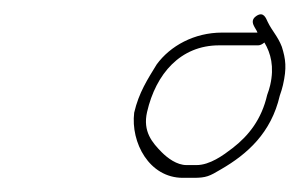

<svg xmlns="http://www.w3.org/2000/svg" viewBox="-20 -676 423 271"><path d="M343.4 -630H293.4C254.2 -630 220.3 -611.3 201.1 -585C188.7 -564.6 176 -545.6 169.4 -517C164.3 -474.9 190.5 -425 238.1 -425H253.1C271.2 -425 275.8 -427.4 291.9 -437C329.1 -458.5 362.8 -488.5 374.9 -541C376.8 -546.3 378.3 -551.3 379.4 -556C384.9 -580.1 383.3 -592.4 377.8 -610C372.1 -624.8 363.9 -632.5 357.9 -645C355.4 -650.3 352.1 -660.3 341.9 -653.5C330.2 -645.7 341.9 -635.7 343.4 -630ZM289.3 -612H344.3C347 -612 349.9 -613.3 353.2 -616C362.2 -601 367.3 -581.7 361.4 -556C360.3 -551.3 358.9 -546.7 357.1 -542C349.2 -507.6 331.1 -484.6 308.3 -467C295.1 -456.8 276.2 -443 257.3 -443H243.3C229.5 -443 216.4 -453 208.4 -461C195.1 -474.5 181.2 -490.2 187.6 -518C200 -571.8 234.7 -612 289.3 -612Z"/></svg>

Font: HoneyBee
Style: BLnIt
Weight: 100
Foundry: Cannot Into Space Fonts
Version: Version 0.89